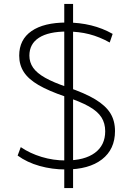

<svg xmlns="http://www.w3.org/2000/svg" viewBox="-20 -855 676 980"><path d="M315 10Q246 10 182 -8Q118 -26 70 -61L86 -104Q133 -72 192.5 -54Q252 -36 315 -36Q412 -36 464.5 -75Q517 -114 517 -185Q517 -226 497.5 -256.5Q478 -287 433.5 -312Q389 -337 313 -362Q228 -391 176.5 -421Q125 -451 101.5 -487.5Q78 -524 78 -571Q78 -653 141 -696.5Q204 -740 320 -740Q386 -740 445 -725.5Q504 -711 555 -682L540 -638Q488 -667 435.5 -680.5Q383 -694 322 -694Q228 -694 179 -662.5Q130 -631 130 -571Q130 -537 149 -509.5Q168 -482 210.5 -458Q253 -434 324 -410Q413 -380 466 -348Q519 -316 543 -277.5Q567 -239 567 -186Q567 -93 500.5 -41.5Q434 10 315 10ZM308 105V-15H353V105ZM308 -15V-382H353V-15ZM308 -382V-715H353V-382ZM308 -715V-835H353V-715Z"/></svg>

Font: M PLUS 1 Light
Style: Regular
Weight: 300
Designer: Coji Morishita
Foundry: UNDERFOREST DESIGN
Version: Version 1.001